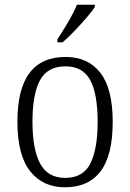

<svg xmlns="http://www.w3.org/2000/svg" viewBox="-20 -786 553 816"><path d="M256 10Q162 10 108 -58.5Q54 -127 54 -268Q54 -408 105.5 -476Q157 -544 259 -544Q354 -544 406.5 -476.5Q459 -409 459 -268Q459 -126 407.5 -58Q356 10 256 10ZM257 -30Q334 -30 364.5 -92Q395 -154 395 -268Q395 -387 363.5 -445.5Q332 -504 258 -504Q182 -504 150 -445Q118 -386 118 -268Q118 -152 150.5 -91Q183 -30 257 -30ZM224 -619Q246 -652 269.5 -692Q293 -732 307 -766H383V-756Q372 -739 348 -711Q324 -683 296.5 -654.5Q269 -626 246 -606H224Z"/></svg>

Font: Noto Serif Tamil SemiCondensed Light
Style: Italic
Weight: 300
Width: 4
Italic angle: -12°
Designer: Indian Type Foundry, Tom Grace, and the Monotype Design Team
Foundry: Monotype Imaging Inc.
Version: Version 2.003; ttfautohint (v1.8.4.7-5d5b)